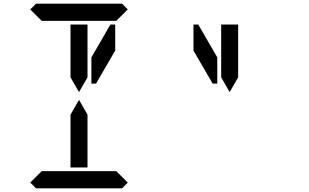

<svg xmlns="http://www.w3.org/2000/svg" viewBox="-20 -1020 1672 1040"><path d="M144 -969 175 -1000H641L672 -969L610 -907H590H454H362H226H206ZM672 -31 641 0H175L144 -31L206 -93H226H362H454H590H610ZM362 -673V-887H454V-876V-673V-601L408 -521L362 -601ZM578 -887H604V-746L500 -567H475V-709ZM454 -157V-113H362V-327V-399L408 -479L454 -399V-327ZM1157 -567H1132L1028 -746V-887H1054L1157 -709ZM1178 -673V-887H1270V-876V-673V-601L1224 -521L1178 -601Z"/></svg>

Font: DSEG14 Classic
Style: Regular
Weight: 400
Designer: Keshikan(Twitter:@keshinomi_88pro)
Version: Version 0.46